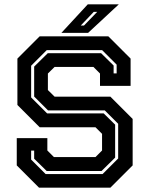

<svg xmlns="http://www.w3.org/2000/svg" viewBox="-20 -868 691 888"><path d="M160.5 0 57.5 -103V-229H199V-172L229.5 -141.5H421.5L452 -172V-249L421.5 -279.5H163.5L60.5 -382.5V-597L163.5 -700H481L584 -597V-471H442.5V-528L412 -558.5H232.5L201.5 -528V-451.5L232.5 -421H490.5L593.5 -318V-103L490.5 0ZM191 -63H454.5L526.5 -135V-295.5L464.5 -357.5H202L138 -421.5V-560L201 -622H447.5L505.5 -565V-528.5H519.5V-569L452.5 -636H196L124 -564V-417.5L198 -343.5H459.5L512.5 -291.5V-139L449.5 -77H196L138 -134V-171.5H124V-130ZM264 -716 386 -848H529.5L387.5 -716ZM353.5 -750H368.5L429.5 -813H413.5Z"/></svg>

Font: Tourney Thin
Style: Regular
Weight: 100
Designer: Tyler Finck
Foundry: Etcetera Type Co
Version: Version 1.015